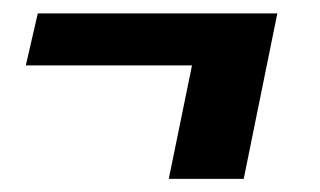

<svg xmlns="http://www.w3.org/2000/svg" viewBox="-20 -321 484 290"><path d="M270 -222.2H19L37.1 -300.8H398.9L348.1 -50.8H234.9Z"/></svg>

Font: Pattaya
Style: Regular
Weight: 400
Designer: Pablo Impallari / Thai characters Designed by Thanarat Vachiruckul and Suppakit Chalermlarp
Foundry: Pablo Impallari
Version: Version 2.000